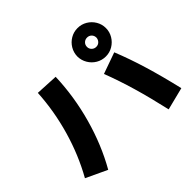

<svg xmlns="http://www.w3.org/2000/svg" viewBox="-174 -1000 1213 1213"><g transform="rotate(-45 432.0 -393.5)"><path d="M566.4 -456.1 709 -506.8Q748.5 -408.7 782.2 -297.6Q815.9 -186.5 848.6 -46.9L697.3 -8.8Q667 -142.6 635.3 -251.2Q603.5 -359.9 566.4 -456.1ZM186.5 -667 337.9 -659.2Q332 -487.3 284.9 -318.6Q237.8 -149.9 157.2 -8.8L15.6 -75.2Q89.8 -207 133.8 -359.4Q177.7 -511.7 186.5 -667ZM525.4 -652.3Q525.9 -687 543.2 -716.1Q560.5 -745.1 589.6 -762.2Q618.7 -779.3 653.3 -779.3Q687.5 -779.3 716.6 -762.2Q745.6 -745.1 762.9 -716.1Q780.3 -687 780.3 -652.3Q780.3 -618.2 762.9 -589.1Q745.6 -560.1 716.6 -542.7Q687.5 -525.4 653.3 -525.4Q618.7 -525.4 589.6 -542.5Q560.5 -559.6 543.2 -588.9Q525.9 -618.2 525.4 -652.3ZM695.3 -652.3Q694.8 -670.9 682.9 -682.6Q670.9 -694.3 653.3 -694.3Q635.7 -694.3 623.5 -682.4Q611.3 -670.4 611.3 -652.3Q611.3 -635.3 623.5 -623.3Q635.7 -611.3 653.3 -611.3Q670.9 -611.3 682.6 -623.3Q694.3 -635.3 695.3 -652.3Z"/></g></svg>

Font: Pretendard GOV ExtraBold
Style: Regular
Weight: 800
Designer: Base glyphs from Inter by Rasmus Andersson; Hangeul glyphs from Noto Sans CJK(Source Han Sans) by Jang Soo-young and Kan
Foundry: Kil Hyung-jin
Version: Version 1.309